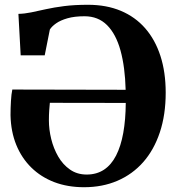

<svg xmlns="http://www.w3.org/2000/svg" viewBox="-20 -772 740 803"><path d="M331.5 11Q263 11 207.2 -10.2Q151.5 -31.5 111 -71.2Q70.5 -111 48 -166.2Q25.5 -221.5 24 -290Q24 -320 25.8 -349.5Q27.5 -379 31.5 -397.5L505.5 -396.5Q503 -492 484 -560.8Q465 -629.5 427.8 -666.8Q390.5 -704 333.5 -704Q291.5 -704 262 -695.5Q232.5 -687 214.5 -674.2Q196.5 -661.5 188.5 -648.5L167 -540.5H66.5L57 -714Q82.5 -714.5 110.2 -720.2Q138 -726 171.8 -733.5Q205.5 -741 248.5 -746.5Q291.5 -752 348 -752Q425 -752 485.2 -726.8Q545.5 -701.5 587.2 -653.8Q629 -606 651 -538Q673 -470 673 -384.5Q673 -292 648.5 -218.5Q624 -145 579 -94Q534 -43 471.2 -16Q408.5 11 331.5 11ZM342.5 -42Q384 -42 414.8 -62.2Q445.5 -82.5 465.5 -121.5Q485.5 -160.5 495.5 -216Q505.5 -271.5 506 -341.5L188.5 -342Q187 -328.5 185.8 -310Q184.5 -291.5 184.5 -268.5Q184.5 -230.5 194.2 -190.8Q204 -151 223.5 -117.2Q243 -83.5 272.8 -62.8Q302.5 -42 342.5 -42Z"/></svg>

Font: Merriweather 72pt
Style: Bold
Weight: 700
Version: Version 2.100